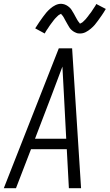

<svg xmlns="http://www.w3.org/2000/svg" viewBox="-29 -989 576 1009"><path d="M-9 0 280 -735H350L397 0H333L322 -205H134L55 0ZM319 -260 307 -490Q305 -527 303 -564.5Q301 -602 299 -639Q285 -602 271 -564.5Q257 -527 243 -490L155 -260ZM392 -813Q387 -813 382 -813.5Q377 -814 372.5 -816Q368 -818 363.5 -820Q359 -822 355 -825Q351 -828 347.5 -831Q344 -834 341 -837.5Q338 -841 335.5 -845Q333 -849 330.5 -853.5Q328 -858 325.5 -862Q323 -866 321 -870Q319 -874 316.5 -878Q314 -882 311.5 -887Q309 -892 306.5 -896.5Q304 -901 301.5 -904.5Q299 -908 295.5 -911.5Q292 -915 292 -917Q292 -916 287 -914Q282 -912 279 -909.5Q276 -907 272 -903Q268 -899 266 -897Q264 -895 262 -893Q260 -891 258 -888.5Q256 -886 253.5 -883Q251 -880 249 -877Q247 -874 244.5 -871Q242 -868 239.5 -864.5Q237 -861 234 -857Q231 -853 228.5 -849Q226 -845 223.5 -841Q221 -837 217.5 -832.5Q214 -828 211.5 -823Q209 -818 206 -813L156 -840Q167 -858 177.5 -873Q188 -888 197 -900.5Q206 -913 214.5 -923Q223 -933 235.5 -944Q248 -955 262.5 -962Q277 -969 292 -969Q297 -969 301.5 -968Q306 -967 311 -965.5Q316 -964 320 -961.5Q324 -959 328 -956.5Q332 -954 335.5 -950.5Q339 -947 342 -944Q345 -941 347.5 -936.5Q350 -932 352.5 -928Q355 -924 357.5 -920Q360 -916 362 -912Q364 -908 366.5 -903.5Q369 -899 371.5 -894.5Q374 -890 376.5 -885.5Q379 -881 381.5 -877.5Q384 -874 387.5 -870Q391 -866 391 -864Q391 -865 396 -867Q401 -869 404 -871.5Q407 -874 411 -878Q415 -882 417 -884Q419 -886 421.5 -888.5Q424 -891 425.5 -893.5Q427 -896 429.5 -898.5Q432 -901 434 -904Q436 -907 438.5 -910.5Q441 -914 444 -917.5Q447 -921 449.5 -924.5Q452 -928 454.5 -932Q457 -936 460 -940.5Q463 -945 466 -949.5Q469 -954 472 -958.5Q475 -963 477 -968L527 -942Q516 -923 505.5 -908Q495 -893 486 -880.5Q477 -868 469 -858.5Q461 -849 448 -838Q435 -827 421 -820Q407 -813 392 -813Z"/></svg>

Font: Iosevka Light
Style: Italic
Weight: 300
Italic angle: -9°
Monospace: yes
Designer: Belleve Invis
Foundry: Belleve Invis
Version: Version 32.5.0; ttfautohint (v1.8.4)